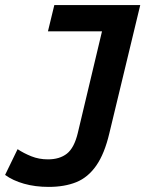

<svg xmlns="http://www.w3.org/2000/svg" viewBox="-60 -544 640 753"><path d="M131 189Q78 189 34 176.5Q-10 164 -40 142L9 41Q33 57 63 69Q93 81 128 81Q174 81 202.5 58.5Q231 36 245 -22L340 -421H128L153 -524H490L369 -22Q350 59 317.5 105.5Q285 152 239 170.5Q193 189 131 189Z"/></svg>

Font: Ubuntu Sans Mono SemiBold
Style: Italic
Weight: 600
Italic angle: -13.5°
Monospace: yes
Designer: Dalton Maag Ltd
Foundry: Dalton Maag Ltd
Version: Version 1.006